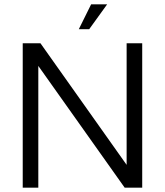

<svg xmlns="http://www.w3.org/2000/svg" viewBox="-20 -867 762 887"><path d="M85 0V-667H167L583 -80L565 -52V-667H637V0H556L124 -609L157 -640V0ZM344 -732 401 -847H475L392 -732Z"/></svg>

Font: Maven Pro
Style: Regular
Weight: 400
Designer: Joe Prince
Foundry: Joe Prince
Version: Version 2.103